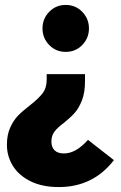

<svg xmlns="http://www.w3.org/2000/svg" viewBox="-20 -532 489 777"><path d="M152 -417Q152 -456 179 -484Q206 -512 246 -512Q286 -512 313 -484Q340 -456 340 -417Q340 -378 313 -350Q286 -322 246 -322Q206 -322 179 -350Q152 -378 152 -417ZM8 54Q8 14 21 -15Q34 -44 51.5 -62.5Q69 -81 99 -104Q135 -132 152 -154Q169 -176 169 -210V-232H324V-204Q324 -157 311.5 -125.5Q299 -94 282.5 -75.5Q266 -57 239 -35Q213 -16 200.5 0.5Q188 17 188 41Q188 64 201 76.5Q214 89 239 89Q287 89 336 34L441 116Q357 225 218 225Q151 225 103.5 201.5Q56 178 32 139Q8 100 8 54Z"/></svg>

Font: Fira Sans Condensed ExtraBold
Style: Regular
Weight: 800
Width: 3
Designer: Carrois Corporate & Edenspiekermann AG
Foundry: Carrois Corporate GbR & Edenspiekermann AG
Version: Version 4.203